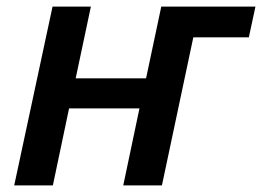

<svg xmlns="http://www.w3.org/2000/svg" viewBox="-20 -561 793 581"><path d="M23 0 139 -541H255L209 -324H422L468 -541H753L733 -448H565L470 0H353L402 -233H189L140 0Z"/></svg>

Font: Noto Sans UI Medium
Style: Italic
Weight: 500
Italic angle: -12°
Designer: Monotype Design Team
Foundry: Monotype Imaging Inc.
Version: Version 1.901